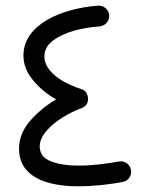

<svg xmlns="http://www.w3.org/2000/svg" viewBox="-20 -630 551 680"><path d="M366.7 -577.6C364.3 -597.7 345.2 -612.3 325.7 -609.9C195.3 -599.6 63 -542.5 63 -433.1C63 -402.3 74.2 -373 97.2 -345.7C119.6 -318.4 147 -295.9 178.7 -277.8C142.6 -256.8 111.8 -231 85.9 -201.2C60.1 -170.9 47.4 -138.2 47.4 -103.5C47.4 -7.8 136.7 29.8 257.8 29.8C314.5 29.8 372.6 22.5 415.5 14.2C435.5 10.3 447.8 -9.3 443.8 -29.3C439.9 -48.3 420.9 -61.5 401.4 -58.1C361.8 -50.8 308.6 -43.5 258.3 -43.5C217.8 -43.5 185.1 -48.8 159.2 -59.1C133.3 -69.3 120.6 -86.9 120.6 -111.8C120.6 -164.1 193.8 -218.8 270.5 -248H271C272 -248.5 272.9 -249 274.4 -249.5C290 -257.3 294.4 -274.9 290.5 -290C287.6 -302.2 280.3 -310.5 268.6 -314.5C247.6 -320.8 226.6 -329.6 206.5 -340.8C166 -363.3 137.2 -394.5 137.2 -429.7C137.2 -451.7 147 -470.2 166.5 -485.4C186 -500.5 210.9 -512.2 241.2 -521C271.5 -529.3 302.7 -534.7 334.5 -536.6C354 -539.1 369.1 -557.6 366.7 -577.6Z"/></svg>

Font: Mikhak
Style: Regular
Weight: 400
Designer: Amin Abedi
Version: Version 3.2